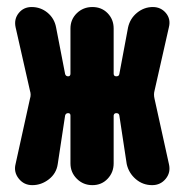

<svg xmlns="http://www.w3.org/2000/svg" viewBox="-20 -540 540 560"><path d="M472.7 -460.9 430.7 -275.4Q427.7 -264.6 430.7 -252L472.7 -61.5Q478.5 -37.1 463.4 -18.6Q448.2 0 423.8 0Q396.5 0 376 -17.6Q355.5 -35.2 349.6 -61.5L328.1 -203.1Q327.1 -210 319.3 -210Q312.5 -210 311.5 -203.1V-63.5Q311.5 -37.1 293.9 -18.6Q276.4 0 249.5 0Q222.7 0 204.1 -18.6Q185.5 -37.1 185.5 -63.5V-203.1Q185.5 -210 178.7 -210Q171.9 -210 169.9 -203.1L148.4 -61.5Q144.5 -34.2 122.6 -17.1Q100.6 0 74.2 0Q49.8 0 34.7 -19Q19.5 -38.1 25.4 -61.5L67.4 -252Q71.3 -263.7 67.4 -275.4L25.4 -460.9Q20.5 -484.4 34.7 -502Q48.8 -519.5 72.3 -519.5Q98.6 -519.5 118.7 -502.9Q138.7 -486.3 143.6 -460L169.9 -324.2Q171.9 -317.4 178.7 -317.4Q185.5 -317.4 185.5 -325.2V-457Q185.5 -483.4 204.1 -501.5Q222.7 -519.5 249.5 -519.5Q276.4 -519.5 293.9 -501.5Q311.5 -483.4 311.5 -457V-325.2Q311.5 -317.4 319.3 -317.4Q327.1 -317.4 328.1 -324.2L353.5 -460Q359.4 -486.3 379.9 -502.9Q400.4 -519.5 425.8 -519.5Q449.2 -519.5 463.9 -502Q478.5 -484.4 472.7 -460.9Z"/></svg>

Font: Rounded-X Mgen+ 1mn bold
Style: Bold
Weight: 700
Designer: [Source Han Sans]
Ryoko NISHIZUKA  (kana & ideographs); Paul D. Hunt (Latin, Greek & Cyrillic); Wenlong ZHANG  (bopomofo
Version: Version 1.059.20150602